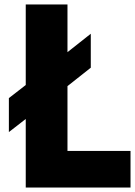

<svg xmlns="http://www.w3.org/2000/svg" viewBox="-20 -845 608 865"><path d="M20 -250V-403L96 -462V-825H284V-610L389 -693V-540L284 -457V-165H568V0H96V-309Z"/></svg>

Font: Hussar
Style: BoldWeb
Weight: 700
Foundry: Cannot Into Space Fonts
Version: Version 2.00